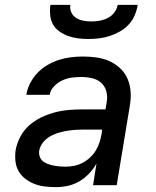

<svg xmlns="http://www.w3.org/2000/svg" viewBox="-20 -760 640 788"><path d="M211 8Q188 8 165.5 5.5Q143 3 123 -4.5Q103 -12 85.5 -25Q68 -38 57 -56.5Q46 -75 43.5 -97.5Q41 -120 44 -143Q49 -171 63 -198Q77 -225 99.5 -245Q122 -265 149 -278Q176 -291 204 -298.5Q232 -306 260.5 -308.5Q289 -311 316 -311H413L418 -341Q422 -363 416.5 -384.5Q411 -406 395.5 -420Q380 -434 358 -439Q336 -444 313 -444Q294 -444 274.5 -441.5Q255 -439 236.5 -430.5Q218 -422 202.5 -406.5Q187 -391 184 -371H88Q92 -396 104 -419Q116 -442 134 -461Q152 -480 175.5 -493.5Q199 -507 222.5 -514.5Q246 -522 271 -525Q296 -528 320 -528Q349 -528 377 -524Q405 -520 429.5 -509Q454 -498 473.5 -479.5Q493 -461 503.5 -436.5Q514 -412 516 -384Q518 -356 513 -327L459 0H362L376 -89Q364 -67 346 -48Q328 -29 306 -16Q284 -3 259.5 2.5Q235 8 211 8ZM249 -76Q267 -76 284.5 -79.5Q302 -83 318.5 -91.5Q335 -100 349.5 -113.5Q364 -127 373.5 -143Q383 -159 388.5 -176Q394 -193 397 -211L399 -228H316Q299 -228 282.5 -226.5Q266 -225 249 -222Q232 -219 215 -213.5Q198 -208 182.5 -198.5Q167 -189 155.5 -174Q144 -159 141 -142Q139 -129 143 -117.5Q147 -106 156 -98.5Q165 -91 176.5 -87Q188 -83 200 -80.5Q212 -78 224.5 -77Q237 -76 249 -76ZM343 -600Q322 -600 301 -602.5Q280 -605 260.5 -612Q241 -619 224.5 -630.5Q208 -642 198 -659Q188 -676 186 -697.5Q184 -719 187 -740H269Q266 -723 273 -708.5Q280 -694 293 -686Q306 -678 322 -675Q338 -672 355 -672Q372 -672 389 -675Q406 -678 422 -686Q438 -694 449 -708.5Q460 -723 463 -740H545Q542 -719 533 -697.5Q524 -676 508 -659Q492 -642 471.5 -630.5Q451 -619 429.5 -612Q408 -605 386 -602.5Q364 -600 343 -600Z"/></svg>

Font: Iosevka Aile Medium Oblique
Style: Regular
Weight: 500
Italic angle: -9°
Designer: Belleve Invis
Foundry: Belleve Invis
Version: Version 31.1.0; ttfautohint (v1.8.4)